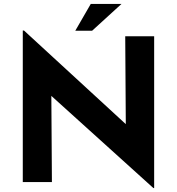

<svg xmlns="http://www.w3.org/2000/svg" viewBox="-20 -919 893 969"><path d="M754 30 196 -474 239 -450 242 0H95V-765H101L647 -263L615 -277L612 -736H758V30ZM593 -899 445 -764H360L438 -899Z"/></svg>

Font: Josefin Sans Thin
Style: Bold
Weight: 700
Version: Version 2.000